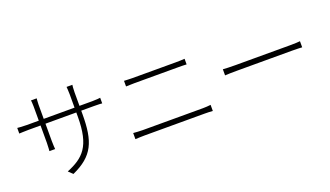

<svg xmlns="http://www.w3.org/2000/svg" viewBox="-72 -1281 3145 1832"><g transform="rotate(-20 1500.0 -365.5)"><path d="M703 -555V-692C703 -730 707 -763 708 -767H649C649 -763 653 -730 653 -692V-555H340V-701C340 -732 344 -758 344 -762H286C287 -758 290 -729 290 -700V-555H168C130 -555 77 -559 73 -560V-503C78 -503 129 -506 168 -506H290V-329C290 -295 286 -251 286 -247H344C343 -251 340 -297 340 -329V-506H653V-463C653 -162 558 -76 384 -5L427 36C648 -64 703 -193 703 -470V-506H835C874 -506 911 -504 915 -503V-560C910 -559 874 -555 835 -555Z M1096 -74C1127 -75 1154 -77 1189 -77H1803C1828 -77 1856 -76 1882 -74V-136C1856 -133 1830 -131 1803 -131H1189C1154 -131 1127 -134 1096 -136ZM1184 -577C1212 -578 1238 -579 1270 -579H1707C1739 -579 1772 -579 1799 -577V-634C1772 -632 1741 -631 1707 -631H1270C1239 -631 1212 -633 1184 -634Z M2108 -353C2135 -355 2180 -356 2235 -356H2790C2836 -356 2873 -354 2891 -353V-415C2871 -413 2841 -411 2789 -411H2235C2176 -411 2134 -413 2108 -415Z"/></g></svg>

Font: Noto Sans CJK JP Light
Style: Regular
Weight: 300
Designer: Ryoko NISHIZUKA (kana & ideographs); Paul D. Hunt (Latin, Greek & Cyrillic); Wenlong ZHANG (bopomofo); Sandoll Communica
Foundry: Adobe Systems Incorporated
Version: Version 1.004;PS 1.004;hotconv 1.0.82;makeotf.lib2.5.63406